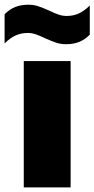

<svg xmlns="http://www.w3.org/2000/svg" viewBox="-60 -816 411 836"><path d="M43.5 0V-550H247.5V0ZM136 -649.5Q112.5 -661 95.2 -666.8Q78 -672.5 61 -672.5Q32 -672.5 8.2 -661.8Q-15.5 -651 -40 -627V-754Q-18.5 -775.5 6.2 -785.5Q31 -795.5 64 -795.5Q86.5 -795.5 106 -789Q125.5 -782.5 155 -769.5Q178.5 -758 195.8 -752.2Q213 -746.5 230 -746.5Q259 -746.5 282.8 -757.2Q306.5 -768 331 -792V-665Q309.5 -643.5 284.8 -633.5Q260 -623.5 227 -623.5Q204.5 -623.5 185 -630Q165.5 -636.5 136 -649.5Z"/></svg>

Font: Encode Sans SemiCondensed Black
Style: Regular
Weight: 900
Width: 4
Designer: Multiple Designers
Foundry: Impallari Type
Version: Version 2.000